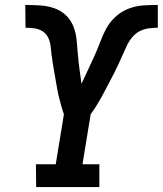

<svg xmlns="http://www.w3.org/2000/svg" viewBox="-20 -755 657 775"><path d="M126 0 125 -92H205L238 -294Q232 -310 227.5 -327Q223 -344 218.5 -361Q214 -378 211 -395.5Q208 -413 205 -430Q202 -447 199 -464.5Q196 -482 193 -500Q190 -518 188 -535.5Q186 -553 184 -570.5Q182 -588 174 -604Q166 -620 151.5 -629Q137 -638 119 -640.5Q101 -643 83 -643L82 -735H83Q113 -735 143 -733Q173 -731 200 -721.5Q227 -712 247 -692.5Q267 -673 277 -646.5Q287 -620 289.5 -591Q292 -562 294.5 -533Q297 -504 301 -475Q305 -446 309 -417Q322 -445 335 -472.5Q348 -500 360.5 -527.5Q373 -555 383.5 -583.5Q394 -612 408.5 -639Q423 -666 446.5 -687.5Q470 -709 499 -720Q528 -731 557 -733Q586 -735 614 -735H617V-643Q599 -643 580 -640.5Q561 -638 543.5 -629Q526 -620 513 -604Q500 -588 492 -570.5Q484 -553 476 -535.5Q468 -518 460 -500Q452 -482 443 -464.5Q434 -447 425 -430Q416 -413 407 -395.5Q398 -378 388.5 -361Q379 -344 368.5 -327Q358 -310 346 -294L313 -92H381V0Z"/></svg>

Font: Iosevka Etoile Semibold
Style: Italic
Weight: 600
Italic angle: -9°
Designer: Belleve Invis
Foundry: Belleve Invis
Version: Version 22.1.2; ttfautohint (v1.8.4)